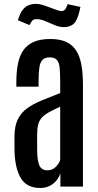

<svg xmlns="http://www.w3.org/2000/svg" viewBox="-20 -937 494 964"><path d="M182.1 6.8Q111.8 6.8 82.5 -46.1Q53.2 -99.1 52.7 -189.9V-251Q52.7 -303.7 69.3 -337.6Q85.9 -371.6 116.7 -393.6Q147.5 -415.5 189.5 -432.9Q231.4 -450.2 282.2 -469.7V-529.3Q282.2 -572.3 279.3 -598.4Q276.4 -624.5 265.1 -636.7Q253.9 -648.9 229.5 -648.9Q205.6 -648.9 193.6 -636.5Q181.6 -624 177.7 -597.9Q173.8 -571.8 173.8 -530.8V-502H62V-523.4Q62 -571.8 69.1 -611.8Q76.2 -651.9 94.5 -680.7Q112.8 -709.5 146.2 -725.3Q179.7 -741.2 232.4 -741.2Q281.2 -741.2 313 -726.3Q344.7 -711.4 363 -682.4Q381.3 -653.3 388.9 -610.4Q396.5 -567.4 396.5 -510.7V0H283.2V-67.4Q278.3 -50.3 265.1 -33Q252 -15.6 231 -4.4Q210 6.8 182.1 6.8ZM217.3 -82Q242.7 -82 260 -99.1Q277.3 -116.2 282.2 -133.8V-401.4Q248 -385.7 225.6 -373.3Q203.1 -360.8 190.2 -346.7Q177.2 -332.5 171.9 -312.7Q166.5 -293 166.5 -263.7V-189.5Q166.5 -132.8 177.2 -107.4Q188 -82 217.3 -82ZM300.3 -800.8Q278.8 -800.8 254.9 -810.8Q231 -820.8 207.8 -830.8Q184.6 -840.8 164.1 -840.8Q156.2 -840.8 152.8 -839.8Q145 -837.9 139.9 -830.8Q134.8 -823.7 127.9 -811L69.8 -835.4Q79.6 -868.7 93 -886.2Q106.4 -903.8 123.5 -910.6Q140.6 -917.5 160.2 -917.5Q180.2 -917.5 206.1 -908.4Q231.9 -899.4 255.1 -890.4Q278.3 -881.3 290.5 -881.3H292.5Q299.3 -882.3 305.7 -888.2Q312 -894 319.8 -916L383.8 -902.3L379.4 -882.3Q367.7 -832.5 348.9 -816.7Q330.1 -800.8 300.3 -800.8Z"/></svg>

Font: Antonio SemiBold
Style: Regular
Weight: 600
Designer: Vernon Adams
Foundry: Vernon Adams
Version: Version 1.002